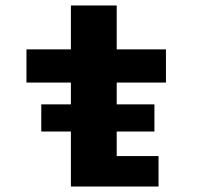

<svg xmlns="http://www.w3.org/2000/svg" viewBox="-20 -680 750 700"><path d="M130.5 -299.5H238.5V-379H76.5V-500H238.5V-660H405.5V-500H585V-379H405.5V-299.5H543V-200.5H405.5V-111H558V0H238.5V-200.5H130.5Z"/></svg>

Font: League Mono
Style: Bold
Weight: 700
Width: 6
Designer: Tyler Finck
Foundry: The League of Moveable Type / Tyler Finck
Version: Version 2.300;RELEASE